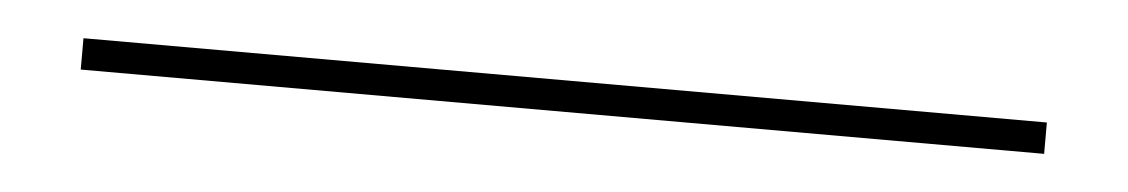

<svg xmlns="http://www.w3.org/2000/svg" viewBox="-21 -11 717 122"><g transform="rotate(5 337.0 50.0)"><path d="M30 60V40H644.5V60Z"/></g></svg>

Font: Big Shoulders Medium
Style: Regular
Weight: 500
Designer: Patric King
Foundry: XO Type Co
Version: Version 2.002